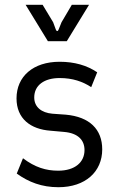

<svg xmlns="http://www.w3.org/2000/svg" viewBox="-20 -770 487 802"><path d="M224 12C337 12 407 -53 407 -146C407 -230 354 -282 255 -291L199 -295C153 -299 123 -323 123 -363C123 -414 165 -444 229 -444C284 -444 326 -429 361 -406L386 -468C343 -497 291 -512 229 -512C119 -512 49 -451 49 -359C49 -274 108 -230 191 -224L247 -219C307 -214 333 -184 333 -143C333 -93 294 -57 223 -57C172 -57 126 -71 76 -109L50 -45C100 -9 155 12 224 12ZM180 -598H259L352 -750H280L237 -677L225 -647C222 -638 216 -638 213 -647L202 -677L158 -750H87Z"/></svg>

Font: Finlandica
Style: Regular
Weight: 400
Designer: Niklas Ekholm, Juho Hiilivirta, Jaakko Suomalainen
Foundry: Helsinki Type Studio
Version: Version 2.000;Glyphs 3.2 (3202)